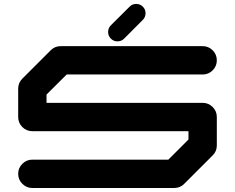

<svg xmlns="http://www.w3.org/2000/svg" viewBox="-20 -939 1174 959"><path d="M566.9 -732.4Q547.4 -732.4 533.7 -746.1Q520 -759.8 520 -779.3Q520 -798.8 533.7 -812.5L627.4 -905.8Q641.1 -919.4 660.2 -919.4Q679.7 -919.4 693.4 -905.8Q707 -892.1 707 -873Q707 -853.5 693.4 -839.8L600.1 -746.1Q586.4 -732.4 566.9 -732.4ZM1063 -354.5V-212.4Q1063 -183.1 1042 -162.6L900.4 -21Q879.9 0 850.1 0H141.6Q112.3 0 91.6 -20.8Q70.8 -41.5 70.8 -70.8Q70.8 -100.1 91.6 -120.8Q112.3 -141.6 141.6 -141.6H820.8L921.4 -242.2V-283.7H141.6Q112.3 -283.7 91.6 -304.4Q70.8 -325.2 70.8 -354.5V-496.1Q70.8 -525.4 91.8 -546.4L233.4 -688Q253.9 -708.5 283.2 -708.5H992.2Q1021.5 -708.5 1042.2 -687.7Q1063 -667 1063 -637.7Q1063 -608.4 1042.2 -587.6Q1021.5 -566.9 992.2 -566.9H313L212.4 -466.8V-425.3H992.2Q1021.5 -425.3 1042.2 -404.5Q1063 -383.8 1063 -354.5Z"/></svg>

Font: Robtronika
Style: Regular
Weight: 400
Designer: GGBot
Version: 1.00